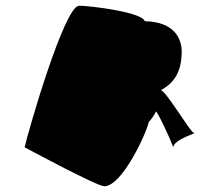

<svg xmlns="http://www.w3.org/2000/svg" viewBox="-20 -732 699 670"><path d="M66 -218C66 -218 318 -82 344 -82C406 -82 491 -267 499 -306C511 -319 518 -331 524 -342C524 -356 591 -212 584 -216C584 -247 676 -269 656 -269C644 -269 550 -432 539 -416C578 -436 609 -470 613 -532C621 -596 589 -656 485 -658C478 -689 296 -712 256 -712C204 -712 75 -262 66 -218Z"/></svg>

Font: Recovery
Style: Obl
Weight: 400
Version: Version 0.27